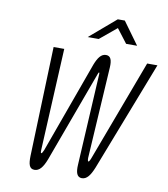

<svg xmlns="http://www.w3.org/2000/svg" viewBox="-95 -960 920 1049"><g transform="rotate(10 365.0 -435.5)"><path d="M231 -61 417 -567C420 -573 420 -576 423 -576C425 -576 425 -572 425 -567L397 -61C394 -16 403 9 430 9C458 9 476 -17 494 -61L730 -670H673L462 -106C456 -91 452 -87 450 -87C447 -87 445 -93 445 -106L476 -614C478 -653 471 -677 444 -677C417 -677 400 -652 385 -614L201 -106C195 -93 192 -87 188 -87C186 -87 184 -93 185 -106L213 -670H154L133 -61C132 -17 138 9 167 9C194 9 213 -14 231 -61ZM328 -756H389L482 -833L541 -756H602L512 -880H473Z"/></g></svg>

Font: LT Wave Mono Light
Style: Italic
Weight: 300
Designer: Daniel Lyons
Version: Version 2.5 (Glyphs App)